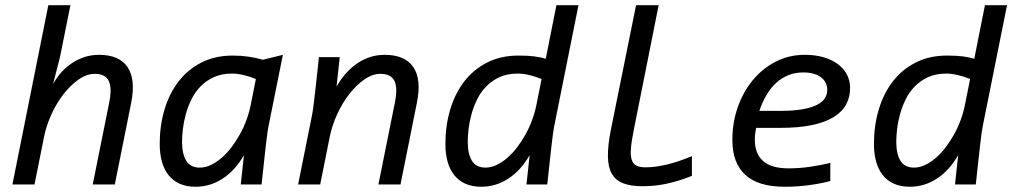

<svg xmlns="http://www.w3.org/2000/svg" viewBox="-20 -710 3896 739"><path d="M421.9 0H336.9L399.9 -313Q412.1 -372.6 398.2 -399.2Q384.3 -425.8 345.2 -425.8Q314 -425.8 283 -404.3Q252 -382.8 225.1 -348.4Q198.2 -314 178.5 -271Q158.7 -228 149.9 -185.1L112.8 0H27.8L166 -689.9H251L210.9 -490.2L184.1 -386.2Q197.8 -411.6 216.8 -432.4Q235.8 -453.1 258.5 -468Q281.2 -482.9 307.1 -491Q333 -499 360.8 -499Q438.5 -499 470.7 -452.1Q502.9 -405.3 484.9 -314Z M876 -496.1Q907.7 -496.1 936.5 -491.9Q965.3 -487.8 991.7 -480L1068.8 -499L1013.7 -225.1Q1011.7 -215.8 1009.5 -200.7Q1007.3 -185.5 1004.4 -159.9Q1001.5 -134.3 997.1 -95.5Q992.7 -56.6 986.8 0H906.7L918.9 -112.8Q885.3 -54.2 837.2 -22.7Q789.1 8.8 732.9 8.8Q697.8 8.8 671.6 -2.9Q645.5 -14.6 628.4 -36.4Q611.3 -58.1 603 -88.4Q594.7 -118.7 594.7 -155.8Q594.7 -226.1 613 -287.8Q631.3 -349.6 667 -396Q702.6 -442.4 755.1 -469.2Q807.6 -496.1 876 -496.1ZM680.7 -164.1Q680.7 -117.7 696.8 -91.3Q712.9 -64.9 749 -64.9Q770 -64.9 791 -74.7Q812 -84.5 832 -101.6Q852.1 -118.7 869.9 -141.8Q887.7 -165 902.6 -191.7Q917.5 -218.3 928.2 -247.3Q939 -276.4 944.8 -305.2L964.8 -405.8Q941.9 -415.5 917.7 -421.1Q893.6 -426.8 873 -426.8Q833 -426.8 803.2 -413.1Q773.4 -399.4 752 -377.4Q730.5 -355.5 716.8 -327.4Q703.1 -299.3 695.1 -270Q687 -240.7 683.8 -212.9Q680.7 -185.1 680.7 -164.1Z M1180.7 -265.1Q1182.6 -274.4 1184.8 -289.6Q1187 -304.7 1189.9 -330.3Q1192.9 -356 1197.3 -394.8Q1201.7 -433.6 1207.5 -490.2H1287.6L1275.4 -377Q1309.6 -436 1357.2 -467.5Q1404.8 -499 1460.4 -499Q1538.1 -499 1570.6 -452.1Q1603 -405.3 1584.5 -314L1521.5 0H1436.5L1499.5 -313Q1511.7 -372.6 1497.8 -399.2Q1483.9 -425.8 1444.8 -425.8Q1413.6 -425.8 1382.6 -404.3Q1351.6 -382.8 1324.7 -348.4Q1297.9 -314 1278.1 -271Q1258.3 -228 1249.5 -185.1L1212.4 0H1127.4Z M1975.6 -496.1Q2010.7 -496.1 2034.9 -493.2Q2059.1 -490.2 2080.6 -483.9L2121.6 -689.9H2206.5L2113.3 -225.1Q2111.3 -215.8 2109.1 -200.7Q2106.9 -185.5 2104 -159.9Q2101.1 -134.3 2096.7 -95.5Q2092.3 -56.6 2086.4 0H2006.3L2018.6 -112.8Q1984.9 -54.2 1936.8 -22.7Q1888.7 8.8 1832.5 8.8Q1797.4 8.8 1771.2 -2.9Q1745.1 -14.6 1728 -36.4Q1710.9 -58.1 1702.6 -88.4Q1694.3 -118.7 1694.3 -155.8Q1694.3 -226.1 1712.6 -287.8Q1731 -349.6 1766.6 -396Q1802.2 -442.4 1854.7 -469.2Q1907.2 -496.1 1975.6 -496.1ZM1780.3 -164.1Q1780.3 -117.7 1796.4 -91.3Q1812.5 -64.9 1848.6 -64.9Q1869.6 -64.9 1890.6 -74.7Q1911.6 -84.5 1931.6 -101.6Q1951.7 -118.7 1969.5 -141.8Q1987.3 -165 2002.2 -191.7Q2017.1 -218.3 2027.8 -247.3Q2038.6 -276.4 2044.4 -305.2L2064.5 -405.8Q2041.5 -415.5 2017.3 -421.1Q1993.2 -426.8 1972.7 -426.8Q1932.6 -426.8 1902.8 -413.1Q1873 -399.4 1851.6 -377.4Q1830.1 -355.5 1816.4 -327.4Q1802.7 -299.3 1794.7 -270Q1786.6 -240.7 1783.4 -212.9Q1780.3 -185.1 1780.3 -164.1Z M2643.1 -33.2Q2596.2 -14.2 2549.6 -3.7Q2502.9 6.8 2454.1 6.8Q2408.2 6.8 2378.9 -4.4Q2349.6 -15.6 2335 -41.3Q2320.3 -66.9 2319.8 -108.4Q2319.3 -149.9 2331.1 -210L2428.2 -689.9H2515.1L2419.4 -210Q2410.6 -166.5 2408.4 -138.7Q2406.2 -110.8 2411.6 -94.7Q2417 -78.6 2429.9 -72.3Q2442.9 -65.9 2464.4 -65.9Q2500.5 -65.9 2544.7 -76.2Q2588.9 -86.4 2643.1 -108.9Z M2890.1 -217.8Q2887.7 -205.1 2886.5 -193.8Q2885.3 -182.6 2885.3 -171.9Q2885.3 -118.7 2917 -90.3Q2948.7 -62 3015.1 -62Q3058.1 -62 3100.3 -68.4Q3142.6 -74.7 3175.8 -83V-13.2Q3139.2 -3.4 3093.5 2.7Q3047.9 8.8 3001 8.8Q2897.5 8.8 2848.1 -37.4Q2798.8 -83.5 2798.8 -170.9Q2798.8 -238.3 2819.8 -297.9Q2840.8 -357.4 2877.9 -402.1Q2915 -446.8 2966.1 -472.9Q3017.1 -499 3077.1 -499Q3118.7 -499 3151.1 -489.3Q3183.6 -479.5 3206.1 -462.4Q3228.5 -445.3 3240.2 -422.1Q3252 -398.9 3252 -372.1Q3252 -336.9 3237.1 -308.6Q3222.2 -280.3 3189.7 -260Q3157.2 -239.7 3106 -228.8Q3054.7 -217.8 2981.9 -217.8ZM2981 -283.2Q3035.2 -283.2 3070.6 -289.8Q3106 -296.4 3126.7 -307.6Q3147.5 -318.8 3155.8 -333.5Q3164.1 -348.1 3164.1 -363.8Q3164.1 -377.4 3158.7 -389.6Q3153.3 -401.9 3141.8 -411.1Q3130.4 -420.4 3113 -425.8Q3095.7 -431.2 3072.3 -431.2Q3040.5 -431.2 3014.4 -420.7Q2988.3 -410.2 2967.3 -390.9Q2946.3 -371.6 2930.2 -344.2Q2914.1 -316.9 2902.8 -283.2Z M3625 -496.1Q3660.2 -496.1 3684.3 -493.2Q3708.5 -490.2 3730 -483.9L3771 -689.9H3856L3762.7 -225.1Q3760.7 -215.8 3758.5 -200.7Q3756.3 -185.5 3753.4 -159.9Q3750.5 -134.3 3746.1 -95.5Q3741.7 -56.6 3735.8 0H3655.8L3668 -112.8Q3634.3 -54.2 3586.2 -22.7Q3538.1 8.8 3481.9 8.8Q3446.8 8.8 3420.7 -2.9Q3394.5 -14.6 3377.4 -36.4Q3360.4 -58.1 3352.1 -88.4Q3343.8 -118.7 3343.8 -155.8Q3343.8 -226.1 3362.1 -287.8Q3380.4 -349.6 3416 -396Q3451.7 -442.4 3504.2 -469.2Q3556.6 -496.1 3625 -496.1ZM3429.7 -164.1Q3429.7 -117.7 3445.8 -91.3Q3461.9 -64.9 3498 -64.9Q3519 -64.9 3540 -74.7Q3561 -84.5 3581.1 -101.6Q3601.1 -118.7 3618.9 -141.8Q3636.7 -165 3651.6 -191.7Q3666.5 -218.3 3677.2 -247.3Q3688 -276.4 3693.8 -305.2L3713.9 -405.8Q3690.9 -415.5 3666.7 -421.1Q3642.6 -426.8 3622.1 -426.8Q3582 -426.8 3552.2 -413.1Q3522.5 -399.4 3501 -377.4Q3479.5 -355.5 3465.8 -327.4Q3452.1 -299.3 3444.1 -270Q3436 -240.7 3432.9 -212.9Q3429.7 -185.1 3429.7 -164.1Z"/></svg>

Font: Code New Roman
Style: Italic
Weight: 400
Italic angle: -11°
Monospace: yes
Designer: Sam Radian
Foundry: Code New Roman
Version: Version 1.508 October 19, 2014